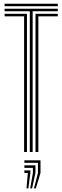

<svg xmlns="http://www.w3.org/2000/svg" viewBox="-20 -820 337 1036"><path d="M140.8 0V-759.2H4.8V-772.8H291.8V-759.2H156.2V0ZM110 0V-732H4.8V-745.5H125.5V0ZM171.5 0V-745.5H291.8V-732H187V0ZM4.8 -786.5V-800H291.8V-786.5ZM163.2 196.5 184.8 113V58.5H111.5V45H198.5V113L173.5 196.5ZM123 196.5 130.2 113H111.5V99.5H144V113L133 196.5ZM143 196.5 157.5 113V85.8H111.5V72.2H171.2V113L153.2 196.5Z"/></svg>

Font: Big Shoulders Inline Display Thin Medium
Style: Regular
Weight: 500
Version: Version 2.002